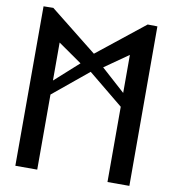

<svg xmlns="http://www.w3.org/2000/svg" viewBox="-95 -986 947 1053"><g transform="rotate(10 379.0 -459.5)"><path d="M696 -903.1 641.8 -904 379 -695 116.2 -904 62 -903.1 61.5 -15H183.4L183.4 -433.1L379.1 -594.2L574.6 -434.1L574.6 -15H696.5ZM442.1 -630.2 574.6 -722.8V-511.1ZM183.4 -511.1V-722.8L315.9 -630.3Z"/></g></svg>

Font: Stormning
Style: Light
Weight: 400
Designer: Robert Jablonski, Mew Too
Foundry: Cannot Into Space Fonts
Version: Version 0.90